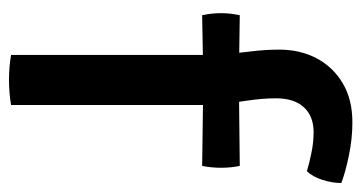

<svg xmlns="http://www.w3.org/2000/svg" viewBox="-204 -576 784 416"><g transform="rotate(90 188.0 -368.0)"><path d="M152 -493.5 339.5 -495.5Q341.5 -485.5 342.5 -475.5Q343.5 -465.5 343.5 -455Q343.5 -445 342.5 -434.5Q341.5 -424 339.5 -414L151.5 -416.5L13 -414Q8.5 -434.5 8.5 -455Q8.5 -474.5 13 -495.5ZM99 -447Q96 -482.5 91.8 -516.2Q87.5 -550 87.5 -581Q87.5 -626 106.2 -661.8Q125 -697.5 160.2 -718.5Q195.5 -739.5 245 -739.5Q280.5 -739.5 316.8 -732Q353 -724.5 376.5 -715.5Q376.5 -696 369.8 -674.8Q363 -653.5 351 -641Q332.5 -646.5 310 -651Q287.5 -655.5 266.5 -655.5Q232 -655.5 212.5 -634.5Q193 -613.5 193 -574Q193 -545 198 -511.8Q203 -478.5 207.5 -445.5V0Q181.5 4.5 152.5 4.5Q125 4.5 99 0Z"/></g></svg>

Font: Signika Negative Light Medium
Style: Regular
Weight: 500
Version: Version 2.001